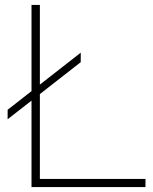

<svg xmlns="http://www.w3.org/2000/svg" viewBox="-20 -760 622 780"><path d="M108 0V-740H142V-33H571V0ZM11 -275.5V-314L308 -546V-507.5Z"/></svg>

Font: Encode Sans Expanded Thin
Style: Regular
Weight: 100
Width: 7
Designer: Multiple Designers
Foundry: Impallari Type
Version: Version 3.000; ttfautohint (v1.8.3) -l 8 -r 50 -G 200 -x 14 